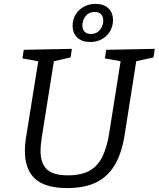

<svg xmlns="http://www.w3.org/2000/svg" viewBox="-20 -946 806 975"><path d="M519.5 -693 766 -698 759.3 -654.5 660.4 -632.5 673.7 -647.2 613.1 -261.7Q599.1 -171.7 564.7 -111.5Q530.4 -51.3 471 -21.1Q411.7 9 321 9Q210.3 9 158.4 -37.8Q106.5 -84.7 106.5 -178.7Q106.5 -196.4 108.2 -215.7Q109.9 -235.1 113.5 -256.1L176.2 -647.2L185.5 -632.8L93.9 -649.5L100.6 -693L345.1 -698L338.4 -654.5L242.8 -632.5L255.5 -647.2L192.5 -250.7Q189.5 -231 187.7 -213.4Q185.9 -195.7 185.9 -180.4Q185.9 -116.5 217.8 -86Q249.8 -55.6 325 -55.6Q394.6 -55.6 436.4 -80.1Q478.1 -104.5 500.8 -152Q523.4 -199.5 534.1 -267.1L594.4 -647.2L604.7 -632.8L512.8 -649.5ZM437.3 -732.7Q396.9 -732.7 372.9 -754.7Q348.8 -776.8 348.8 -815.1Q348.8 -847.2 364 -872.2Q379.2 -897.2 405.9 -911.8Q432.6 -926.3 466 -926.3Q506.1 -926.3 530 -904.2Q553.8 -882.2 553.8 -843.2Q553.8 -812.8 538.8 -787.4Q523.8 -762 497.9 -747.4Q472.1 -732.7 437.3 -732.7ZM441.7 -773.5Q471.3 -773.5 487.8 -794.8Q504.3 -816.1 504.3 -841.8Q504.3 -861.8 493.3 -873.6Q482.3 -885.5 461 -885.5Q432 -885.5 415.2 -864.6Q398.4 -843.8 398.4 -817.1Q398.4 -797.1 409.3 -785.3Q420.3 -773.5 441.7 -773.5Z"/></svg>

Font: Bitter Thin
Style: Italic
Weight: 100
Italic angle: -9°
Designer: Sol Matas, and Bitter project Authors
Foundry: Sol Matas
Version: Version 2.002